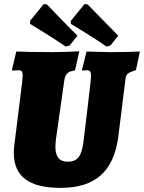

<svg xmlns="http://www.w3.org/2000/svg" viewBox="-20 -900 699 932"><path d="M249 -192Q247 -115 308 -115Q343 -115 360 -135Q377 -155 384 -203Q393 -276 404.5 -371.5Q416 -467 420 -505Q422 -527 422 -532Q422 -547 417.5 -553Q413 -559 402 -559Q395 -559 389 -558Q383 -557 381 -557L378 -561L400 -650Q413 -650 448 -648.5Q483 -647 516 -647Q564 -647 604.5 -648Q645 -649 659 -650L640 -560Q609 -550 600 -542Q591 -534 589 -516L554 -234Q537 -109 468.5 -48.5Q400 12 274 12Q159 12 103 -30Q47 -72 47 -159Q47 -178 50 -199L88 -505Q90 -529 90 -534Q90 -549 85 -554Q80 -559 68 -559Q59 -559 51 -558Q43 -557 40 -557L38 -561L59 -650Q75 -649 124 -648Q173 -647 233 -647Q270 -647 310 -648.5Q350 -650 365 -651L344 -558Q318 -555 306.5 -544Q295 -533 292 -509L251 -220ZM126 -784V-799L192 -880L207 -879Q220 -866 264 -820Q308 -774 356 -727L318 -679L299 -674Q246 -710 193.5 -742.5Q141 -775 126 -784ZM324 -784V-799L390 -880L405 -879Q418 -866 462.5 -820Q507 -774 554 -727L516 -679L497 -674Q445 -710 392 -742.5Q339 -775 324 -784Z"/></svg>

Font: Alegreya Black
Style: Italic
Weight: 900
Italic angle: -7°
Designer: Juan Pablo del Peral
Foundry: Huerta Tipografica
Version: Version 2.007; ttfautohint (v1.6)